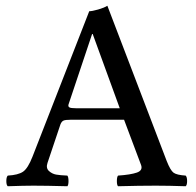

<svg xmlns="http://www.w3.org/2000/svg" viewBox="-20 -645 680 667"><path d="M243 -269H396L302 -527H300L218 -282Q216 -275 221 -272Q226 -269 243 -269ZM145 -79Q139 -61 150 -51Q161 -41 175 -38.5Q189 -36 214 -35Q218 -30 218 -16Q218 -2 214 2Q140 0 96 0Q63 0 7 2Q2 -2 2 -16Q2 -30 7 -35Q43 -37 60 -48.5Q77 -60 93 -101L290 -606Q300 -606 321 -612Q342 -618 353 -625L559 -86Q572 -53 583 -45Q594 -37 625 -35Q630 -30 630 -16Q630 -2 625 2Q566 0 521 0Q464 0 390 2Q386 -2 386 -16Q386 -30 390 -35Q434 -38 455.5 -45.5Q477 -53 470 -72L411 -229H225Q207 -229 200.5 -226Q194 -223 190 -213Z"/></svg>

Font: Linux Libertine Mono O
Style: Mono
Weight: 400
Designer: Philipp H. Poll
Foundry: Philipp H. Poll
Version: Version 5.1.7